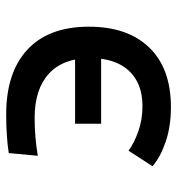

<svg xmlns="http://www.w3.org/2000/svg" viewBox="4 -572 577 626"><g transform="rotate(-90 293.0 -258.5)"><path d="M256.8 9.8Q193.8 9.8 143.6 -7.6Q93.3 -24.9 64.5 -50.3L115.2 -128.4Q139.6 -110.4 177.7 -96.7Q215.8 -83 260.7 -83Q335 -83 376 -127.4Q417 -171.9 417 -252.9Q417 -341.8 366.2 -388.2Q315.4 -434.6 221.7 -434.6Q191.9 -434.6 161.4 -432.1Q130.9 -429.7 98.6 -424.3L107.4 -519Q162.6 -527.3 233.4 -527.3Q370.6 -527.3 445.1 -457.8Q519.5 -388.2 519.5 -257.8Q519.5 -131.3 451.4 -60.8Q383.3 9.8 256.8 9.8ZM203.1 -217.8V-302.7H463.9V-217.8Z"/></g></svg>

Font: Cascadia Mono
Style: Regular
Weight: 400
Monospace: yes
Designer: Aaron Bell
Foundry: Saja Typeworks
Version: Version 2102.003